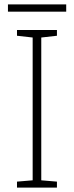

<svg xmlns="http://www.w3.org/2000/svg" viewBox="-20 -850 334 870"><path d="M280 -830H16V-797H280ZM238 0V-27L167 -33V-680L238 -688V-714H57V-688L128 -680V-33L57 -27V0Z"/></svg>

Font: Noto Sans Myanmar UI ExtraLight
Style: Regular
Weight: 200
Designer: Monotype Design Team
Foundry: Monotype Imaging Inc.
Version: Version 2.103